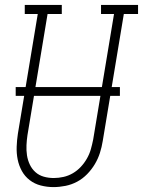

<svg xmlns="http://www.w3.org/2000/svg" viewBox="-20 -755 583 783"><path d="M198 8Q172 8 146.5 1.5Q121 -5 101 -20.5Q81 -36 69 -58Q57 -80 52 -105Q47 -130 48 -157Q49 -184 53 -210L134 -698H81V-735H232V-698H174L92 -204Q89 -184 88 -163Q87 -142 90 -122Q93 -102 101.5 -84Q110 -66 124.5 -53Q139 -40 158.5 -34.5Q178 -29 199 -29Q219 -29 239 -33.5Q259 -38 277 -48.5Q295 -59 309.5 -74.5Q324 -90 334.5 -108.5Q345 -127 350.5 -146.5Q356 -166 360 -186L445 -698H392V-735H543V-698H485L399 -180Q395 -155 387.5 -131.5Q380 -108 367 -86Q354 -64 335.5 -45Q317 -26 294.5 -14Q272 -2 247 3Q222 8 198 8ZM44 -364V-400H469V-364Z"/></svg>

Font: Iosevka Slab XLtObl
Style: Regular
Weight: 200
Italic angle: -9°
Monospace: yes
Designer: Belleve Invis
Foundry: Belleve Invis
Version: Version 11.1.1; ttfautohint (v1.8.3)